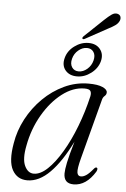

<svg xmlns="http://www.w3.org/2000/svg" viewBox="-54 -795 552 842"><g transform="rotate(5 222.0 -373.5)"><path d="M324.5 -109Q312 -61.5 314.5 -45.5Q317 -29.5 331 -29.5Q341.5 -29.5 354 -37.5Q366.5 -45.5 385 -68Q391.5 -76 397 -74Q404 -71 397 -56.5Q357.5 8 302 8Q258.5 8 258.5 -36.5Q258.5 -52.5 265 -84.5Q271.5 -116.5 290 -179Q246.5 -90 198.2 -41Q150 8 98 8Q53.5 8 32.2 -30.5Q11 -69 25 -148.5Q34 -205 61.5 -256.8Q89 -308.5 130.2 -349.2Q171.5 -390 222.5 -414Q273.5 -438 329.5 -438Q370 -438 391.2 -428.5Q412.5 -419 412 -406Q412 -396.5 404.2 -390Q396.5 -383.5 394 -373ZM81.5 -143.5Q69.5 -84 83.8 -53.8Q98 -23.5 124 -23.5Q153 -23.5 184.5 -53.2Q216 -83 246.2 -134Q276.5 -185 301.2 -249.5Q326 -314 342 -383.5Q345 -399 339.5 -407Q334 -415 313.5 -415Q263 -415 214.8 -377.8Q166.5 -340.5 130.8 -278.8Q95 -217 81.5 -143.5ZM372 -721.5Q390.5 -739 403.5 -748Q416.5 -757 429 -754Q440 -751 442.8 -742.2Q445.5 -733.5 441.5 -724Q436 -712 424 -703.5Q412 -695 395 -686.5L295.5 -632Q288 -628 285 -632.5Q283 -637 290.5 -644ZM275.5 -465Q242 -465 224.2 -486.5Q206.5 -508 215 -540.5Q223 -572.5 252 -594Q281 -615.5 314 -615.5Q347.5 -615.5 365 -593.8Q382.5 -572 374.5 -540.5Q366 -508.5 337.2 -486.8Q308.5 -465 275.5 -465ZM308.5 -593Q289 -593 271.2 -578.2Q253.5 -563.5 247.5 -540.5Q241.5 -517.5 251.5 -502.5Q261.5 -487.5 281 -487.5Q301 -487.5 318.5 -502.5Q336 -517.5 342 -540.5Q348 -563.5 338.2 -578.2Q328.5 -593 308.5 -593Z"/></g></svg>

Font: Fraunces 144pt Soft Light
Style: Italic
Weight: 300
Italic angle: -16°
Version: Version 1.000;[b76b70a41]